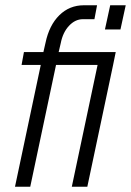

<svg xmlns="http://www.w3.org/2000/svg" viewBox="-20 -710 498 730"><path d="M410 -463 312 0H253L351 -463H193L95 0H37L135 -463H62L71 -512H145L153 -547Q167 -614 205.5 -652Q244 -690 299 -690H349L339 -637H295Q266 -637 242.5 -612Q219 -587 211 -546L203 -512H420ZM458 -690 438 -598H379L399 -690Z"/></svg>

Font: Decalotype Light Italic
Style: Regular
Weight: 300
Italic angle: -12°
Designer: Alfredo Marco Pradil
Foundry: Alfredo Marco Pradil
Version: Version 1.0